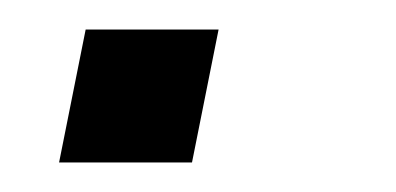

<svg xmlns="http://www.w3.org/2000/svg" viewBox="-20 -110 268 130"><path d="M20 0H110L128 -90H38Z"/></svg>

Font: Uncut Sans Book Italic
Style: Regular
Weight: 350
Italic angle: -11°
Designer: Kasper Nordkvist
Foundry: UNCUT.wtf
Version: Version 1.304;Glyphs 3.2 (3246)